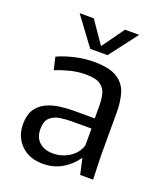

<svg xmlns="http://www.w3.org/2000/svg" viewBox="-136 -816 781 918"><g transform="rotate(20 254.0 -357.5)"><path d="M190 11Q120 11 78.5 -30.5Q37 -72 37 -136Q37 -181 54.5 -209Q72 -237 101.5 -252Q131 -267 167 -272.5Q203 -278 240 -278H350V-342Q350 -374 343.5 -401Q337 -428 313.5 -444.5Q290 -461 240 -461Q199 -461 159.5 -451Q120 -441 87 -427L72 -491Q111 -509 160 -520Q209 -531 254 -531Q334 -531 373.5 -506Q413 -481 426 -438.5Q439 -396 439 -344V-128Q439 -98 440.5 -63Q442 -28 443 0H377L359 -80H358Q331 -40 288 -14.5Q245 11 190 11ZM218 -52Q264 -52 302 -76.5Q340 -101 352 -141V-227H252Q225 -227 195 -223Q165 -219 144 -201Q123 -183 123 -141Q123 -99 149 -75.5Q175 -52 218 -52ZM216 -583 110 -726H182L260 -613L341 -726H413L304 -583Z"/></g></svg>

Font: Murecho
Style: Regular
Weight: 400
Designer: Neil Summerour
Foundry: Positype
Version: Version 1.010; ttfautohint (v1.8.3)